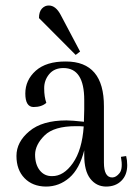

<svg xmlns="http://www.w3.org/2000/svg" viewBox="-20 -668 499 700"><path d="M201.2 -613.8 272 -480 255.9 -467.8 122.1 -602.1Q122.1 -625 132.8 -636.7Q144 -648.4 158.2 -647.9Q183.1 -647.9 201.2 -613.8ZM169.9 -25.9Q211.9 -25.4 245.6 -73.2Q279.3 -121.1 285.2 -207Q275.4 -208 256.8 -208Q176.8 -208 142.6 -174.3Q108.4 -140.6 107.9 -104.5Q107.9 -68.4 125 -46.9Q142.1 -25.4 169.9 -25.9ZM287.1 -303.2Q287.1 -420.4 210.9 -419.9Q177.7 -419.9 159.2 -397.5Q140.6 -375 141.1 -345.2Q141.1 -315.4 148.9 -293Q131.8 -277.8 102.1 -277.8Q72.3 -278.3 72.3 -327.1Q72.3 -376 110.4 -410.2Q148.9 -444.3 220.2 -443.8Q359.4 -443.8 358.9 -279.8V-75.2Q358.9 -21 389.2 -21Q403.3 -21 416 -37.1Q428.7 -53.2 420.9 -96.2L439.9 -99.1Q443.8 -84 443.8 -65.9Q443.8 -29.8 422.4 -8.8Q401.4 12.2 366.2 12.2Q331.1 11.7 309.1 -16.6Q287.1 -44.9 287.1 -102.1V-120.1Q270 -52.2 232.9 -20Q195.8 12.2 147.5 12.2Q98.6 11.7 69.3 -18.6Q40 -48.8 40 -99.6Q40 -150.4 86.9 -189.5Q133.8 -229 222.2 -229Q241.2 -229 286.1 -224.1V-232.9L287.1 -268.1Z"/></svg>

Font: Arapey-Regular
Style: Regular
Weight: 400
Designer: Eduardo Rodriguez Tunni
Foundry: Eduardo Rodriguez Tunni
Version: Version 1.002